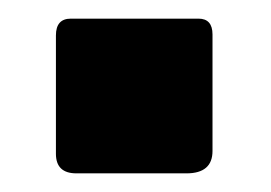

<svg xmlns="http://www.w3.org/2000/svg" viewBox="-20 -186 291 206"><path d="M208 -24Q208 0 180 0H62Q40 0 40 -21V-148Q40 -166 56 -166H193Q208 -166 208 -149Z"/></svg>

Font: Libre Franklin
Style: Bold
Weight: 700
Designer: Pablo Impallari, Rodrigo Fuenzalida, Nhung Nguyen
Foundry: Impallari Type
Version: Version 3.000